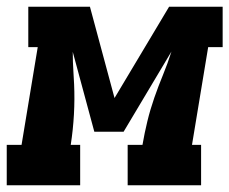

<svg xmlns="http://www.w3.org/2000/svg" viewBox="-53 -550 681 570"><path d="M-33 0V-120H11L59 -410H31V-530H214L287 -259L449 -530H608V-410H565L517 -120H544V0H326V-120H370Q376 -155 384.5 -190Q393 -225 405 -259.5Q417 -294 431 -328Q445 -362 456 -397L314 -159H227L163 -396Q163 -381 163.5 -366Q164 -351 165 -336L167 -300Q169 -256 166.5 -210.5Q164 -165 157 -120H185V0Z"/></svg>

Font: Iosevka Slab HvExObl
Style: Regular
Weight: 900
Width: 7
Italic angle: -9°
Monospace: yes
Designer: Belleve Invis
Foundry: Belleve Invis
Version: Version 11.1.1; ttfautohint (v1.8.3)